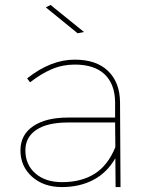

<svg xmlns="http://www.w3.org/2000/svg" viewBox="-20 -759 602 779"><path d="M449 0 448 -117Q414 -58 358.5 -29Q303 0 231 0Q157 0 110 -42Q63 -84 63 -149Q63 -212 114.5 -247Q166 -282 255 -282H447V-345Q446 -418 404.5 -457.5Q363 -497 283 -497Q234 -497 190.5 -478.5Q147 -460 102 -425L90 -441Q186 -517 283 -517Q371 -517 418.5 -471Q466 -425 467 -345L469 0ZM448 -162 447 -262H255Q173 -262 128 -232.5Q83 -203 83 -149Q83 -91 123.5 -55.5Q164 -20 232 -20Q310 -20 364 -54Q418 -88 448 -162ZM185 -739 321 -629 295 -624 166 -729Z"/></svg>

Font: Gontserrat Thin
Style: Regular
Weight: 250
Designer: Julieta Ulanovsky
Foundry: Julieta Ulanovsky
Version: Version 6.001